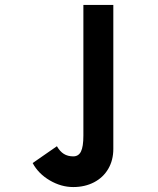

<svg xmlns="http://www.w3.org/2000/svg" viewBox="-20 -732 640 776"><path d="M276 -100Q297.5 -100 307.2 -119.5Q317 -139 317 -184V-712H438V-130Q438 -84.5 417.5 -49.5Q397 -14.5 360 4.8Q323 24 276 24Q227 24 181 -3Q135 -30 112 -73L210 -141Q222 -120 238 -110Q254 -100 276 -100Z"/></svg>

Font: JuliaMono Black
Style: Regular
Weight: 900
Monospace: yes
Designer: cormullion
Foundry: corm
Version: Version 0.054; ttfautohint (v1.8.4)